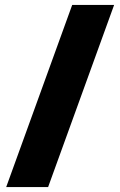

<svg xmlns="http://www.w3.org/2000/svg" viewBox="-20 -744 482 774"><path d="M440 -724 174 10H5L271 -724Z"/></svg>

Font: Noto Sans Hebrew Black
Style: Regular
Weight: 900
Designer: Monotype Design Team
Foundry: Monotype Imaging Inc.
Version: Version 2.003